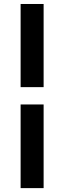

<svg xmlns="http://www.w3.org/2000/svg" viewBox="-20 -729 322 964"><path d="M199 -291.5H83.5V-709H199ZM199 215.5H83.5V-204.5H199Z"/></svg>

Font: AnekLatin_SemiExpandedSemiBold
Style: Regular
Weight: 600
Width: 6
Designer: Yesha Goshar
Foundry: Ek Type
Version: Version 1.003